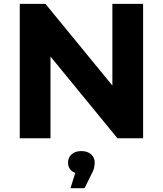

<svg xmlns="http://www.w3.org/2000/svg" viewBox="-20 -720 848 1000"><path d="M82.9 0V-700H216.6L629.9 -195.6H565.3V-700H725.3V0H591.6L178.3 -504.4H243V0ZM347.1 260.3 387.3 131.6 403.8 185.3Q370.3 185.3 352.3 169.4Q334.3 153.6 334.3 126.8Q334.3 100.1 353.2 83.5Q372.1 66.9 403.8 66.9Q436.2 66.9 454.7 83.8Q473.3 100.7 473.3 126.8Q473.3 139 469.7 154.9Q466.1 170.8 454.3 191.7L420.2 260.3Z"/></svg>

Font: Montserrat Thin
Style: Regular
Weight: 100
Designer: Julieta Ulanovsky
Foundry: Julieta Ulanovsky
Version: Version 9.000